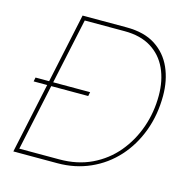

<svg xmlns="http://www.w3.org/2000/svg" viewBox="-105 -812 900 914"><g transform="rotate(15 345.5 -355.0)"><path d="M51 -367H320L316 -347H47ZM191 -710H408Q495 -710 550.5 -674Q606 -638 633 -577Q660 -516 660 -440Q660 -346 630 -265.5Q600 -185 546 -125.5Q492 -66 418 -33Q344 0 257 0H40ZM261 -20Q350 -20 420 -53.5Q490 -87 539 -145.5Q588 -204 614 -278.5Q640 -353 640 -435Q640 -510 613.5 -567.5Q587 -625 534.5 -657.5Q482 -690 404 -690H207L64 -20Z"/></g></svg>

Font: Raleway Thin
Style: Italic
Weight: 100
Italic angle: -12°
Designer: Matt McInerney, Pablo Impallari, Rodrigo Fuenzalida
Foundry: Matt McInerney, Pablo Impallari, Rodrigo Fuenzalida
Version: Version 4.026